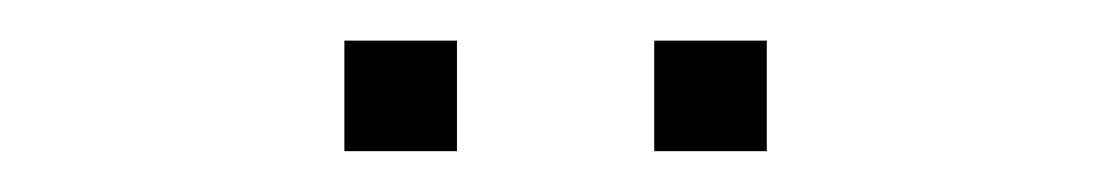

<svg xmlns="http://www.w3.org/2000/svg" viewBox="-20 -733 550 95"><path d="M303.7 -712.9H359.4V-658.2H303.7ZM150.4 -712.9H206.1V-658.2H150.4Z"/></svg>

Font: Min Sans VF VF
Style: Regular
Weight: 400
Designer: Jinseong-Kim, NotoSansCJK, Nunito
Foundry: Jinseong-Kim
Version: Version 1.420;Glyphs 3.1.2 (3151)